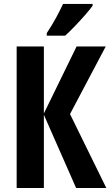

<svg xmlns="http://www.w3.org/2000/svg" viewBox="-20 -948 556 968"><path d="M516.1 0H363.8L201.2 -369.1V0H64V-713.9H201.2V-376L366.2 -713.9H513.2L333 -373ZM446.8 -928.2V-918.9Q433.6 -900.4 409.7 -873Q385.7 -845.7 358.9 -817.6Q332 -789.6 308.6 -768.1H215.8V-781.2Q242.2 -820.8 262.2 -857.7Q282.2 -894.5 297.9 -928.2Z"/></svg>

Font: Open Sans Condensed
Style: Bold
Weight: 700
Width: 3
Designer: Monotype Design Team
Foundry: Monotype Imaging Inc.
Version: Version 3.003; ttfautohint (v1.8.4)